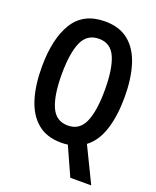

<svg xmlns="http://www.w3.org/2000/svg" viewBox="-164 -821 890 1095"><g transform="rotate(20 281.5 -273.0)"><path d="M281 10Q193 10 137.5 -36Q82 -82 56 -164.5Q30 -247 30 -358Q30 -530 90.5 -628Q151 -726 282 -726Q370 -726 425.5 -680.5Q481 -635 507 -552Q533 -469 533 -358Q533 -245 506.5 -161.5Q480 -78 422 -34L526 180H399L321 7Q302 10 281 10ZM283 -95Q354 -95 383.5 -163Q413 -231 413 -358Q413 -486 383.5 -553.5Q354 -621 283 -621Q210 -621 180.5 -553Q151 -485 151 -358Q151 -231 181 -163Q211 -95 283 -95Z"/></g></svg>

Font: Noto Sans Mono SemiCondensed SemiBold
Style: Regular
Weight: 600
Width: 4
Designer: Monotype Design Team
Foundry: Monotype Imaging Inc.
Version: Version 2.014; ttfautohint (v1.8.4.7-5d5b)